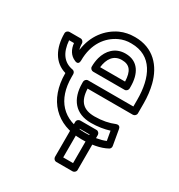

<svg xmlns="http://www.w3.org/2000/svg" viewBox="-226 -895 1212 1300"><g transform="rotate(30 380.0 -245.5)"><path d="M211 -296V-318C211 -331 202 -341 191 -343C120 -355 79 -409 72 -503H110C115 -456 136 -419 177 -402C177 -402 211 -384 211 -425C211 -556 275 -638 356 -676C384 -689 415 -696 449 -695C611 -695 673 -559 673 -385V-332H319C304 -332 294 -318 294 -307V-296C294 -170 358 -92 479 -92C531 -92 580 -100 621 -113L634 -40C594 -23 538 -14 479 -14C305 -14 211 -119 211 -296ZM479 36C552 36 622 25 674 -4C682 -8 688 -19 686 -30L665 -151C660 -180 636 -172 630 -170C590 -153 538 -142 479 -142C390 -142 348 -184 344 -282H698C709 -282 723 -292 723 -307V-385C723 -437 717 -485 706 -529C675 -651 593 -745 449 -745C409 -745 370 -738 335 -722C249 -682 181 -600 165 -481C161 -492 158 -509 158 -528C158 -539 148 -553 133 -553H46C35 -553 21 -543 21 -528C21 -413 67 -325 161 -298V-296C161 -89 283 36 479 36ZM590 -440C590 -537 550 -616 449 -616C368 -616 321 -561 303 -496C297 -473 294 -450 294 -425C294 -410 308 -400 319 -400H565C580 -400 590 -414 590 -425ZM540 -450H345C353 -517 384 -566 449 -566C511 -566 537 -530 540 -450ZM511 204H434V-20H511ZM536 254C547 254 561 244 561 229V-45C561 -56 551 -70 536 -70H409C398 -70 384 -60 384 -45V229C384 240 394 254 409 254Z"/></g></svg>

Font: Asimov
Style: NarOu
Weight: 500
Designer: Google
Version: Version 2.000980; 2014